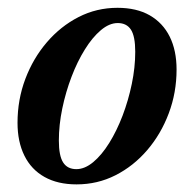

<svg xmlns="http://www.w3.org/2000/svg" viewBox="-20 -472 510 504"><path d="M288.5 -451.5Q338.5 -451.5 373 -431.8Q407.5 -412 425.5 -375.8Q443.5 -339.5 443.5 -289.5Q443.5 -229 423 -174.5Q402.5 -120 366.5 -78Q330.5 -36 283.2 -12Q236 12 181 12Q131.5 12 96.8 -7.5Q62 -27 44 -63.5Q26 -100 26 -149.5Q26 -210.5 46.5 -264.8Q67 -319 103 -361Q139 -403 186.2 -427.2Q233.5 -451.5 288.5 -451.5ZM180.5 -28Q202.5 -28 224.8 -46.5Q247 -65 266.8 -96.8Q286.5 -128.5 301.8 -168.5Q317 -208.5 326 -251.8Q335 -295 335 -336Q335 -376.5 323.8 -394Q312.5 -411.5 289 -411.5Q267 -411.5 244.8 -392.8Q222.5 -374 202.8 -342.2Q183 -310.5 167.8 -270.5Q152.5 -230.5 143.5 -187.2Q134.5 -144 134.5 -103Q134.5 -63 145.8 -45.5Q157 -28 180.5 -28Z"/></svg>

Font: Newsreader 24pt SemiBold
Style: Italic
Weight: 600
Italic angle: -17°
Designer: Hugues Gentile
Foundry: Production Type
Version: Version 1.003